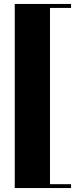

<svg xmlns="http://www.w3.org/2000/svg" viewBox="-20 -800 408 970"><path d="M54.5 150V-780H232.5V150ZM54.5 150V130.5H339V150ZM54.5 -760V-780H339V-760Z"/></svg>

Font: Bodoni Moda ExtraBold
Style: Regular
Weight: 800
Version: Version 2.005